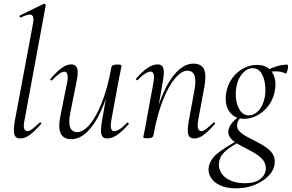

<svg xmlns="http://www.w3.org/2000/svg" viewBox="-20 -746 1591 1047"><path d="M90.8 9Q64.8 9 58.2 -13.2Q51.6 -35.4 61.2 -89L160.4 -619.4Q166.8 -654.6 153.1 -663.8Q139.4 -673 93.6 -650.6Q89.6 -648.8 87.2 -654.8Q84.8 -660.8 88.8 -661.8L218.2 -725Q222.4 -727 226.4 -723Q230.4 -719 229.4 -717L113.4 -89Q106.6 -58.6 112 -44.7Q117.4 -30.8 129.4 -30.8Q140.4 -30.8 157.4 -43.6Q174.4 -56.4 195.2 -77Q199.2 -81 203.2 -77Q207.2 -73 203.2 -69Q170.6 -32 144 -11.5Q117.4 9 90.8 9Z M368.8 13Q326 13 310.9 -18.3Q295.8 -49.6 310.4 -119L346.2 -297Q352 -327.6 347.1 -341.4Q342.2 -355.2 330 -355.2Q319.2 -355.2 302.2 -342.8Q285.2 -330.4 264.4 -309Q260.4 -305 256.4 -309Q252.4 -313 256.4 -317Q289.2 -355 316 -375Q342.8 -395 368.6 -395Q393 -395 400.7 -373.2Q408.4 -351.4 396.6 -297L364.8 -138Q352.4 -80.4 362 -53Q371.6 -25.6 401.4 -25.6Q433.6 -25.6 468.9 -66.8Q504.2 -108 535.6 -187.1Q567 -266.2 587.4 -378.8L599.8 -377.8Q580 -261.4 544.6 -173.2Q509.2 -85 464.2 -36Q419.2 13 368.8 13ZM564.2 9Q539.4 9 533.1 -12.7Q526.8 -34.4 536.2 -86.6L587.4 -378.8Q590 -394 619.4 -394Q633.8 -394 638.3 -392.2Q642.8 -390.4 642.8 -387.6Q642.8 -384.4 637.8 -361.2Q632.8 -338 627.8 -312L586.8 -89Q577 -30.4 603.4 -30.4Q615 -30.4 633.1 -42Q651.2 -53.6 672.6 -76Q675.6 -80 680 -75.5Q684.4 -71 680.6 -67.8Q646.2 -28.8 618.5 -9.9Q590.8 9 564.2 9Z M1038.6 9Q1012.8 9 1006.5 -13.2Q1000.2 -35.4 1010 -89L1039 -248Q1061.8 -360.4 1002.4 -360.4Q970.4 -360.4 935 -319.2Q899.6 -278 868.2 -198.9Q836.8 -119.8 816.4 -7.2L804 -8.2Q824.8 -124.8 859.7 -212.9Q894.6 -301 940.1 -350Q985.6 -399 1035 -399Q1077.8 -399 1092.4 -368.2Q1107 -337.4 1093.4 -267L1060.4 -89Q1055.4 -58.6 1060.3 -44.7Q1065.2 -30.8 1077.4 -30.8Q1088.4 -30.8 1105.4 -43.6Q1122.4 -56.4 1143.2 -77Q1146.2 -81 1150.6 -77Q1155 -73 1151.2 -69Q1118.6 -32 1092 -11.5Q1065.4 9 1038.6 9ZM784.4 8Q770.2 8 765.6 6.3Q761 4.6 761 1.6Q761 -1.6 766.5 -24.8Q772 -48 776 -74L817 -297Q826.8 -355.6 800.4 -355.6Q788.8 -355.6 770.7 -344Q752.6 -332.4 731.2 -310Q728.2 -306 723.8 -310.5Q719.4 -315 723.2 -318.2Q756.8 -357.2 785.4 -376.1Q814 -395 839.6 -395Q864.4 -395 870.8 -373.3Q877.2 -351.6 867.6 -299.4L816.4 -7.2Q813.8 8 784.4 8Z M1267.8 281Q1213.8 281 1178.5 263.9Q1143.2 246.8 1127.8 219.2Q1112.4 191.6 1119 160.6Q1129.4 116.6 1174.9 83.5Q1220.4 50.4 1279.2 18L1286.2 26Q1262.6 40.2 1238.5 55.8Q1214.4 71.4 1196.9 90.7Q1179.4 110 1174.6 138Q1169.8 170.2 1186 196.4Q1202.2 222.6 1235.8 237.9Q1269.4 253.2 1315.6 253.2Q1370.4 253.2 1399.2 230.4Q1428 207.6 1429.6 175Q1430.6 147.8 1415.1 127.9Q1399.6 108 1374.7 92.7Q1349.8 77.4 1322.5 63.8Q1295.2 50.2 1271.4 35.6Q1247.6 21 1234.7 3.4Q1221.8 -14.2 1226 -37.8Q1231 -60.4 1249.3 -80.3Q1267.6 -100.2 1294.8 -123L1305 -115.2Q1293.6 -108.8 1284.3 -95.5Q1275 -82.2 1273.2 -68Q1270.2 -46.8 1284.8 -31Q1299.4 -15.2 1324 -1.8Q1348.6 11.6 1376.3 25.5Q1404 39.4 1428.4 55.7Q1452.8 72 1467 93.8Q1481.2 115.6 1477.6 146Q1474.6 181.6 1445 212.4Q1415.4 243.2 1369.1 262.1Q1322.8 281 1267.8 281ZM1311.8 -98Q1273 -98 1248.2 -118.6Q1223.4 -139.2 1214.8 -172.7Q1206.2 -206.2 1214.8 -246Q1222.8 -288.2 1247.5 -321.1Q1272.2 -354 1307.3 -373Q1342.4 -392 1382 -392Q1422 -392 1446 -371.9Q1470 -351.8 1478.2 -318.8Q1486.4 -285.8 1477.6 -246Q1468.6 -200.8 1442.7 -167.8Q1416.8 -134.8 1382.2 -116.4Q1347.6 -98 1311.8 -98ZM1337 -116.8Q1366.2 -116.8 1391.1 -144Q1416 -171.2 1424.2 -218.6Q1429.6 -251.4 1425.1 -287.2Q1420.6 -323 1404.1 -348.6Q1387.6 -374.2 1357.2 -374.2Q1327.2 -374.2 1301.8 -345Q1276.4 -315.8 1269 -271.4Q1262.6 -235.6 1268.3 -199.6Q1274 -163.6 1291.6 -140.2Q1309.2 -116.8 1337 -116.8ZM1419.2 -346 1418.2 -353Q1448.2 -371.4 1482.8 -382.5Q1517.4 -393.6 1545.4 -393.6Q1550.4 -393.6 1550.9 -385.4Q1551.4 -377.2 1548.9 -367.3Q1546.4 -357.4 1543.4 -350.3Q1540.4 -343.2 1537.4 -345.2Q1514.2 -357.4 1481.2 -357Q1448.2 -356.6 1419.2 -346Z"/></svg>

Font: Cormorant Light
Style: Italic
Weight: 300
Italic angle: -10°
Designer: Christian Thalmann (Catharsis Fonts)
Foundry: Catharsis Fonts
Version: Version 4.000